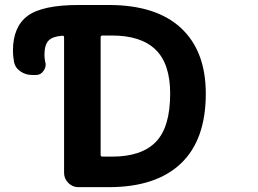

<svg xmlns="http://www.w3.org/2000/svg" viewBox="-20 -775 1040 774"><path d="M393.6 -631.8Q385.7 -631.8 385.7 -625V-150.4Q385.7 -143.6 393.6 -143.6H431.6Q550.8 -143.6 608.4 -203.1Q666 -262.7 666 -397.5Q666 -517.6 607.4 -574.7Q548.8 -631.8 431.6 -631.8ZM809.6 -397.5Q809.6 -210.9 709 -115.7Q608.4 -20.5 418 -20.5H295.9Q272.5 -20.5 255.4 -37.6Q238.3 -54.7 238.3 -78.1V-625Q238.3 -631.8 230.5 -630.9Q192.4 -627.9 176.8 -612.3Q159.2 -595.7 159.2 -553.7Q159.2 -541 162.1 -526.4Q164.1 -520.5 164.1 -514.6Q164.1 -501 155.3 -489.3Q144.5 -472.7 125 -472.7H109.4Q83 -472.7 61.5 -487.8Q40 -502.9 36.1 -528.3Q32.2 -549.8 32.2 -570.3Q32.2 -667 91.3 -710.9Q150.4 -754.9 297.9 -754.9H418Q609.4 -754.9 709.5 -662.1Q809.6 -569.3 809.6 -397.5Z"/></svg>

Font: Gen Jyuu Gothic Monospace Bold
Style: Bold
Weight: 700
Designer: [Source Han Sans]
Ryoko NISHIZUKA  (kana & ideographs); Paul D. Hunt (Latin, Greek & Cyrillic); Wenlong ZHANG  (bopomofo
Version: Version 1.002.20150607